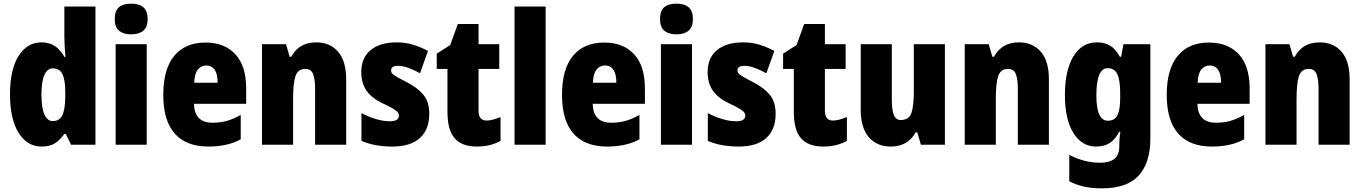

<svg xmlns="http://www.w3.org/2000/svg" viewBox="-20 -796 7496 1056"><path d="M209 10Q129 10 82 -66Q35 -142 35 -277Q35 -413 82 -488Q129 -563 208 -563Q251 -563 282 -542.5Q313 -522 335 -482H340Q337 -515 335.5 -544.5Q334 -574 334 -595V-760H505V0H371L342 -59H334Q309 -25 281.5 -7.5Q254 10 209 10ZM270 -130Q307 -130 322.5 -161.5Q338 -193 339 -263V-290Q339 -356 323.5 -388Q308 -420 270 -420Q241 -420 224.5 -384.5Q208 -349 208 -278Q208 -202 224.5 -166Q241 -130 270 -130Z M701 -776Q745 -776 768.5 -756Q792 -736 792 -691Q792 -647 768 -627Q744 -607 701 -607Q659 -607 635 -627Q611 -647 611 -691Q611 -736 634 -756Q657 -776 701 -776ZM787 -553V0H616V-553Z M1110 -562Q1215 -562 1274.5 -497.5Q1334 -433 1334 -310V-225H1047Q1049 -121 1149 -121Q1192 -121 1227.5 -131Q1263 -141 1304 -164V-30Q1233 10 1126 10Q1004 10 941 -61.5Q878 -133 878 -274Q878 -416 938.5 -489Q999 -562 1110 -562ZM1115 -436Q1087 -436 1068.5 -414Q1050 -392 1048 -341H1177Q1177 -389 1160.5 -412.5Q1144 -436 1115 -436Z M1719 -563Q1795 -563 1839.5 -511.5Q1884 -460 1884 -360V0H1713V-306Q1713 -361 1702 -389Q1691 -417 1659 -417Q1619 -417 1605.5 -378.5Q1592 -340 1592 -250V0H1421V-553H1553L1573 -484H1582Q1625 -563 1719 -563Z M2341 -170Q2341 -84 2289.5 -37Q2238 10 2138 10Q2092 10 2050.5 3Q2009 -4 1968 -21V-174Q2005 -154 2046.5 -141.5Q2088 -129 2124 -129Q2174 -129 2174 -160Q2174 -170 2167.5 -178.5Q2161 -187 2141 -199Q2121 -211 2080 -230Q2024 -257 1995.5 -298Q1967 -339 1967 -400Q1967 -478 2018.5 -520.5Q2070 -563 2162 -563Q2208 -563 2249 -551Q2290 -539 2334 -516L2290 -393Q2260 -410 2228 -422Q2196 -434 2169 -434Q2131 -434 2131 -409Q2131 -399 2137 -392Q2143 -385 2161.5 -374Q2180 -363 2219 -343Q2276 -314 2308.5 -275Q2341 -236 2341 -170Z M2656 -133Q2674 -133 2693 -138.5Q2712 -144 2733 -152V-21Q2705 -6 2673.5 2Q2642 10 2602 10Q2521 10 2481 -35Q2441 -80 2441 -182V-417H2382V-501L2456 -548L2498 -664H2612V-553H2726V-417H2612V-187Q2612 -133 2656 -133Z M2981 0H2810V-760H2981Z M3303 -562Q3408 -562 3467.5 -497.5Q3527 -433 3527 -310V-225H3240Q3242 -121 3342 -121Q3385 -121 3420.5 -131Q3456 -141 3497 -164V-30Q3426 10 3319 10Q3197 10 3134 -61.5Q3071 -133 3071 -274Q3071 -416 3131.5 -489Q3192 -562 3303 -562ZM3308 -436Q3280 -436 3261.5 -414Q3243 -392 3241 -341H3370Q3370 -389 3353.5 -412.5Q3337 -436 3308 -436Z M3700 -776Q3744 -776 3767.5 -756Q3791 -736 3791 -691Q3791 -647 3767 -627Q3743 -607 3700 -607Q3658 -607 3634 -627Q3610 -647 3610 -691Q3610 -736 3633 -756Q3656 -776 3700 -776ZM3786 -553V0H3615V-553Z M4246 -170Q4246 -84 4194.5 -37Q4143 10 4043 10Q3997 10 3955.5 3Q3914 -4 3873 -21V-174Q3910 -154 3951.5 -141.5Q3993 -129 4029 -129Q4079 -129 4079 -160Q4079 -170 4072.5 -178.5Q4066 -187 4046 -199Q4026 -211 3985 -230Q3929 -257 3900.5 -298Q3872 -339 3872 -400Q3872 -478 3923.5 -520.5Q3975 -563 4067 -563Q4113 -563 4154 -551Q4195 -539 4239 -516L4195 -393Q4165 -410 4133 -422Q4101 -434 4074 -434Q4036 -434 4036 -409Q4036 -399 4042 -392Q4048 -385 4066.5 -374Q4085 -363 4124 -343Q4181 -314 4213.5 -275Q4246 -236 4246 -170Z M4561 -133Q4579 -133 4598 -138.5Q4617 -144 4638 -152V-21Q4610 -6 4578.5 2Q4547 10 4507 10Q4426 10 4386 -35Q4346 -80 4346 -182V-417H4287V-501L4361 -548L4403 -664H4517V-553H4631V-417H4517V-187Q4517 -133 4561 -133Z M5177 -553V0H5045L5025 -68H5016Q4973 10 4879 10Q4803 10 4758.5 -41.5Q4714 -93 4714 -193V-553H4885V-248Q4885 -192 4896 -164Q4907 -136 4934 -136Q4981 -136 4993.5 -177Q5006 -218 5006 -289V-553Z M5584 -563Q5660 -563 5704.5 -511.5Q5749 -460 5749 -360V0H5578V-306Q5578 -361 5567 -389Q5556 -417 5524 -417Q5484 -417 5470.5 -378.5Q5457 -340 5457 -250V0H5286V-553H5418L5438 -484H5447Q5490 -563 5584 -563Z M6013 -563Q6057 -563 6086.5 -544.5Q6116 -526 6139 -484H6146L6159 -553H6307V-34Q6307 99 6243 169.5Q6179 240 6040 240Q5986 240 5943 230.5Q5900 221 5861 201V56Q5907 79 5947.5 89Q5988 99 6033 99Q6081 99 6108.5 78Q6136 57 6136 10V3Q6136 -12 6137.5 -33Q6139 -54 6142 -71H6136Q6115 -31 6085 -10.5Q6055 10 6008 10Q5930 10 5883.5 -65Q5837 -140 5837 -273Q5837 -410 5884 -486.5Q5931 -563 6013 -563ZM6072 -421Q6010 -421 6010 -271Q6010 -132 6073 -132Q6110 -132 6125.5 -162Q6141 -192 6141 -256V-283Q6141 -355 6125.5 -388Q6110 -421 6072 -421Z M6629 -562Q6734 -562 6793.5 -497.5Q6853 -433 6853 -310V-225H6566Q6568 -121 6668 -121Q6711 -121 6746.5 -131Q6782 -141 6823 -164V-30Q6752 10 6645 10Q6523 10 6460 -61.5Q6397 -133 6397 -274Q6397 -416 6457.5 -489Q6518 -562 6629 -562ZM6634 -436Q6606 -436 6587.5 -414Q6569 -392 6567 -341H6696Q6696 -389 6679.5 -412.5Q6663 -436 6634 -436Z M7238 -563Q7314 -563 7358.5 -511.5Q7403 -460 7403 -360V0H7232V-306Q7232 -361 7221 -389Q7210 -417 7178 -417Q7138 -417 7124.5 -378.5Q7111 -340 7111 -250V0H6940V-553H7072L7092 -484H7101Q7144 -563 7238 -563Z"/></svg>

Font: Noto Sans Gujarati Condensed Black
Style: Regular
Weight: 900
Width: 3
Designer: Jelle Bosma - Monotype Design Team, Universal Thirst
Foundry: Monotype Imaging Inc.
Version: Version 2.106; ttfautohint (v1.8.4.7-5d5b)